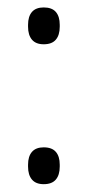

<svg xmlns="http://www.w3.org/2000/svg" viewBox="-20 -474 230 503"><path d="M94.5 8.5Q74 8.5 63.8 -3.5Q53.5 -15.5 53.5 -37.5V-42.5Q53.5 -64.5 63.8 -76.2Q74 -88 94.5 -88Q116 -88 126.2 -76.2Q136.5 -64.5 136.5 -42.5V-37.5Q136.5 -15.5 126.2 -3.5Q116 8.5 94.5 8.5ZM94.5 -358Q74 -358 63.8 -370Q53.5 -382 53.5 -404V-409Q53.5 -431 63.8 -442.8Q74 -454.5 94.5 -454.5Q116 -454.5 126.2 -442.8Q136.5 -431 136.5 -409V-404Q136.5 -382 126.2 -370Q116 -358 94.5 -358Z"/></svg>

Font: Anek Tamil Medium Light
Style: Regular
Weight: 300
Version: Version 1.003